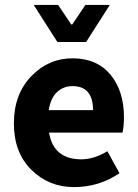

<svg xmlns="http://www.w3.org/2000/svg" viewBox="-20 -744 558 776"><path d="M356 -298.8Q356 -396 272.9 -396Q237.8 -396 211.4 -372.6Q185.1 -349.1 176.8 -298.8ZM178.2 -208Q196.3 -100.1 308.6 -100.1Q360.4 -100.1 414.1 -132.8L462.9 -43.9Q380.4 12.2 278.8 12.2Q177.7 12.2 106.9 -57.6Q36.1 -127.4 36.1 -245.1Q36.1 -362.8 106.4 -436Q176.8 -508.8 274.4 -508.3Q372.1 -507.8 426.8 -441.9Q481 -376 481 -270Q481 -234.4 475.1 -208ZM116.2 -724.1H214.8L268.1 -645H272L325.2 -724.1H423.8L328.1 -574.2H211.9Z"/></svg>

Font: SourceSansPro-Bold
Style: Bold
Weight: 700
Designer: Paul D. Hunt
Foundry: Adobe Systems Incorporated
Version: Version 1.050;PS Version 1.000;hotconv 1.0.70;makeotf.lib2.5